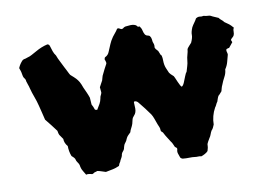

<svg xmlns="http://www.w3.org/2000/svg" viewBox="-66 -681 1111 789"><g transform="rotate(-10 489.0 -286.0)"><path d="M938 -492Q934 -489 934 -477.5Q934 -466 931 -461Q929 -457 924.5 -453.5Q920 -450 917 -445Q918 -443 919 -440Q920 -437 921 -435Q917 -430 913 -425Q909 -420 904 -414Q901 -414 895 -412Q891 -411 891 -406Q891 -402 892.5 -397.5Q894 -393 894 -388Q890 -373 886 -358Q882 -343 873 -330Q872 -314 864 -299.5Q856 -285 850 -269Q847 -263 845.5 -257Q844 -251 842 -244Q838 -240 835 -236Q832 -232 827 -228Q824 -223 822 -217Q820 -211 818 -205Q814 -200 811.5 -194Q809 -188 805 -183Q796 -167 791.5 -149.5Q787 -132 787 -115Q784 -108 781.5 -102.5Q779 -97 774 -92Q770 -85 767.5 -77.5Q765 -70 760 -63Q751 -48 749 -43Q747 -38 747.5 -33Q748 -28 743 -12Q739 -7 730 -2Q721 3 714 5Q710 3 701 3.5Q692 4 688 3Q683 2 677 2Q671 2 666 2Q659 2 651.5 2Q644 2 637 1Q631 -1 628 -5Q624 -15 621.5 -23.5Q619 -32 622 -41Q623 -45 619.5 -48Q616 -51 614 -52Q611 -58 608.5 -64.5Q606 -71 601 -77Q595 -87 589 -96Q583 -105 578 -115Q577 -119 572.5 -122Q568 -125 568 -129Q568 -137 565.5 -143Q563 -149 560 -156Q558 -162 555.5 -168.5Q553 -175 551 -181Q547 -192 542 -200Q532 -214 521.5 -228Q511 -242 500 -255Q493 -265 484 -265Q480 -265 480 -261Q480 -254 480.5 -248Q481 -242 481 -236Q481 -218 471 -208Q464 -201 462 -192.5Q460 -184 458 -176Q455 -167 450.5 -159Q446 -151 444 -143Q438 -137 433 -132Q428 -127 425 -120Q422 -111 416 -104Q410 -97 408 -87Q407 -78 400.5 -71Q394 -64 393 -54Q391 -48 387.5 -42.5Q384 -37 382 -31Q377 -25 374 -15Q358 -8 347.5 -6Q337 -4 317 0Q310 -2 301.5 -5Q293 -8 283 -10Q280 -9 277 -8Q274 -7 270 -6Q268 -4 265.5 -3Q263 -2 261 -1Q254 -2 248 -3.5Q242 -5 235 -3Q230 -12 224.5 -20.5Q219 -29 217 -39Q216 -50 210 -57.5Q204 -65 202 -75Q199 -80 195.5 -83Q192 -86 189 -89Q185 -99 183 -110Q181 -121 181 -132Q168 -147 168 -164Q157 -179 154.5 -183.5Q152 -188 150 -201Q140 -214 129.5 -228Q119 -242 108 -255Q104 -271 100.5 -286Q97 -301 93 -316Q88 -336 81 -354.5Q74 -373 69 -392Q67 -401 64 -408.5Q61 -416 59 -424Q59 -428 57.5 -431.5Q56 -435 54 -437Q50 -442 49 -447.5Q48 -453 47 -458Q46 -465 44 -470.5Q42 -476 40 -482Q47 -499 60 -512Q65 -515 69.5 -515.5Q74 -516 78 -518Q93 -522 100 -526.5Q107 -531 121 -538Q145 -552 171 -558Q176 -557 178 -554Q180 -551 181 -547Q184 -537 187.5 -526.5Q191 -516 198 -507Q203 -493 210.5 -479Q218 -465 224 -452Q225 -451 229 -442.5Q233 -434 237.5 -425.5Q242 -417 243 -417Q257 -405 263.5 -398Q270 -391 275 -382.5Q280 -374 286 -357Q291 -346 296 -335Q301 -324 305 -312Q306 -305 306 -298Q306 -291 307 -283Q310 -278 312.5 -272Q315 -266 317 -260Q321 -258 324 -258Q324 -257 325.5 -257.5Q327 -258 327 -259Q334 -270 339.5 -280Q345 -290 347 -301Q348 -309 351 -314Q354 -319 355 -325Q354 -330 354 -336Q354 -342 353 -347Q357 -355 360.5 -361Q364 -367 367 -373Q369 -379 370.5 -385.5Q372 -392 375 -397Q380 -408 385 -417.5Q390 -427 396 -438Q397 -443 395 -448Q393 -453 392 -457Q393 -459 393.5 -461.5Q394 -464 396 -465Q409 -471 414 -485Q422 -503 426.5 -514.5Q431 -526 442 -542Q444 -545 452 -554.5Q460 -564 462 -568Q463 -571 468 -573Q472 -572 474.5 -570.5Q477 -569 481 -567Q485 -567 488 -568Q495 -575 504 -575Q512 -576 520.5 -576.5Q529 -577 536 -575Q544 -573 547 -568Q550 -563 557 -565Q564 -556 566 -546Q568 -536 573 -528Q577 -523 583.5 -522Q590 -521 592 -518Q597 -511 597.5 -504.5Q598 -498 599 -493Q601 -488 602.5 -483Q604 -478 603 -471Q602 -470 603.5 -467Q605 -464 606 -462Q608 -459 611 -456.5Q614 -454 615 -452L622 -435Q623 -434 624.5 -432.5Q626 -431 626 -429Q627 -425 627.5 -420.5Q628 -416 628 -411Q628 -390 635 -375Q640 -362 643 -356.5Q646 -351 660 -339Q662 -336 663.5 -332Q665 -328 667 -324Q668 -322 671.5 -313.5Q675 -305 679 -298Q683 -291 685 -291Q691 -294 696 -306Q701 -318 706 -331Q711 -344 715 -348Q718 -359 721.5 -370Q725 -381 726 -393Q727 -405 730.5 -416.5Q734 -428 735 -439Q736 -442 744.5 -451.5Q753 -461 754 -462Q763 -482 762.5 -493.5Q762 -505 770 -524Q775 -533 781 -541Q787 -549 791 -557Q800 -563 808 -561.5Q816 -560 823 -562Q835 -559 843 -559Q851 -559 860 -553Q865 -551 871.5 -548Q878 -545 883 -543Q887 -537 893 -532.5Q899 -528 903 -522Q915 -514 921.5 -509Q928 -504 938 -492Z"/></g></svg>

Font: Daruma Drop One
Style: Regular
Weight: 400
Designer: Maniackers Design
Version: Version 1.000